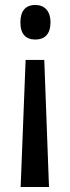

<svg xmlns="http://www.w3.org/2000/svg" viewBox="-20 -565 281 772"><path d="M183 -475C183 -522 158 -545 122 -545C82 -545 62 -520 62 -475C62 -430 82 -406 122 -406C159 -406 183 -427 183 -475ZM83 -324 63 187H177L158 -324Z"/></svg>

Font: Noto Sans Hebrew ExtraCondensed Medium
Style: Regular
Weight: 500
Width: 2
Designer: Monotype Design Team
Foundry: Monotype Imaging Inc.
Version: Version 2.004